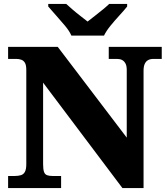

<svg xmlns="http://www.w3.org/2000/svg" viewBox="-20 -951 846 971"><path d="M21 0V-61H54Q72 -61 85.5 -65Q99 -69 106 -82Q113 -95 113 -121V-597Q113 -622 106 -633.5Q99 -645 87.5 -649Q76 -653 63 -653H21V-714H272L621 -255V-597Q621 -618 614.5 -630Q608 -642 597.5 -647.5Q587 -653 573 -653H530V-714H798V-653H755Q740 -653 729 -647Q718 -641 712 -628Q706 -615 706 -593V0H599L198 -533V-121Q198 -95 202.5 -82Q207 -69 218 -65Q229 -61 246 -61H289V0ZM341 -771Q331 -794 309 -820.5Q287 -847 263.5 -873Q240 -899 224 -918V-931H315Q326 -921 345.5 -904Q365 -887 386.5 -870.5Q408 -854 423 -842Q438 -854 459.5 -870.5Q481 -887 501.5 -904Q522 -921 532 -931H623V-918Q608 -899 584 -873Q560 -847 538.5 -820.5Q517 -794 506 -771Z"/></svg>

Font: Noto Serif Tibetan Black
Style: Regular
Weight: 900
Version: Version 2.103